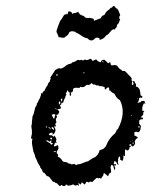

<svg xmlns="http://www.w3.org/2000/svg" viewBox="-20 -675 514 650"><path d="M86 -212 87 -218 88 -221V-233L87 -241Q85 -250 88 -255V-263L89 -270Q89 -280 92 -285Q95 -291 96 -298Q99 -308 99 -311Q105 -318 105 -325Q108 -327 110 -333L112 -338L115 -342L116 -346L118 -351Q120 -356 118 -361Q118 -360 119 -360Q120 -360 121 -359L123 -357Q124 -365 130 -367Q136 -381 141 -386Q142 -394 149 -399Q148 -404 152 -408L150 -412L158 -424L167 -438Q176 -444 182 -444L184 -443H187Q191 -445 194 -446L200 -450L206 -455Q211 -458 221 -460L225 -464Q236 -466 242 -472H246L251 -471Q256 -475 261 -469Q262 -473 268 -473L273 -472H277Q285 -476 287 -476Q289 -476 294 -468Q296 -471 306 -474Q309 -467 321 -464Q322 -472 333 -473L340 -467L346 -461Q347 -461 348.5 -462Q350 -463 351 -464Q352 -465 353 -465Q354 -459 355.5 -456Q357 -453 361 -454H364L368 -455Q370 -455 376 -453L379 -449L382 -445Q386 -440 391 -439Q392 -433 402 -435Q408 -430 414 -423L420 -417L426 -410Q425 -407 425 -404Q426 -401 429 -400Q424 -391 428 -387Q432 -388 432 -392L431 -396L430 -399Q433 -402 435 -400L436 -397L437 -394Q442 -392 440 -382Q449 -381 453 -371L455 -361L456 -352L458 -351L461 -350Q463 -346 461 -344.5Q459 -343 454 -345L451 -342Q451 -334 445 -326Q452 -329 456 -329Q457 -335 470 -333Q468 -328 474 -325H469L466 -324L464 -318L462 -313Q461 -306 462 -300H465L469 -299Q464 -295 465 -291Q465 -288 464 -286Q462 -283 456 -278Q458 -277 463 -277L464 -274V-271Q455 -273 451 -266Q452 -257 451 -256Q457 -250 457 -248L456 -241L455 -235Q453 -229 447 -227Q439 -232 434 -225Q437 -222 434 -217Q446 -212 447 -208Q439 -206 436 -195Q439 -190 436 -186Q435 -183 429 -179Q424 -181 424 -186Q421 -188 419 -186L417 -184Q417 -182 419 -182Q421 -180 424 -182Q423 -178 421 -178L419 -177Q418 -176 418 -172Q414 -164 410 -166L408 -167L406 -169Q405 -170 404 -169Q403 -166 403 -158V-147Q402 -146 399 -148L398 -149L397 -150Q398 -148 398 -141L397 -138V-136Q396 -132 394 -130L390 -133L386 -135Q389 -141 384 -146Q380 -141 380 -136V-133Q380 -130 379 -128V-125L380 -122Q382 -119 380 -116L377 -120L375 -124Q372 -129 368 -130Q365 -124 365 -121Q366 -116 371 -121L372 -118L373 -115H370L366 -114Q372 -108 369 -99Q366 -102 365 -107L364 -112Q362 -116 358 -117Q353 -112 355 -104L356 -98V-91Q349 -90 346 -78L339 -84L333 -89Q330 -88 330 -85V-82L328 -79L325 -75L322 -70Q318 -74 316 -72L314 -71Q312 -71 310 -73Q308 -73 306 -72L301 -67Q298 -66 296 -62Q294 -59 292 -59L288 -60Q284 -61 281 -57Q274 -61 272 -59L270 -55L267 -50L262 -54L257 -58L255 -54L253 -50L252 -51Q251 -52 249.5 -53Q248 -54 246 -55Q244 -53 246 -51L247 -49L248 -47Q246 -46 245 -47L242 -49Q234 -44 228 -51L221 -48L215 -47Q210 -45 204 -51Q199 -40 188 -49Q185 -45 182 -45L177 -50L173 -54Q171 -56 167 -56Q165 -61 160 -59L156 -64L152 -69Q148 -76 143 -78Q138 -78 134 -85L131 -89Q130 -90 125 -92Q123 -101 116 -108V-111Q116 -112 114 -114Q113 -116 110.5 -120Q108 -124 107 -126L105 -132L102 -138L99 -144L98 -150Q96 -156 93 -162L91 -173L89 -184Q87 -197 90 -205Q89 -206 85 -206Q84 -207 86 -212ZM145 -219Q149 -217 152 -217Q156 -218 161 -212Q162 -212 163 -214L164 -216L167 -212L170 -207Q172 -201 169 -197L170 -195L171 -194Q172 -192 170 -190Q169 -191 166 -193Q166 -186 163 -184Q162 -181 163 -180Q164 -179 167 -180L172 -182L176 -184Q180 -172 176 -168L175 -166L173 -164Q172 -162 172 -156Q180 -151 175 -145Q185 -142 193 -128L198 -127L204 -126Q211 -124 213 -121Q219 -122 222 -118L226 -119L230 -120Q234 -120 237 -116Q242 -119 247 -119Q251 -119 263 -124L270 -127L278 -129L284 -133L290 -137Q298 -142 302 -143Q314 -152 317 -166L321 -168L325 -169Q331 -171 333 -174L335 -176L337 -178Q339 -182 340 -183Q348 -206 370 -224L372 -228L374 -232Q375 -236 379 -238Q408 -293 386 -336Q374 -342 368 -357L365 -359L361 -361L357 -364L355 -366Q353 -370 350 -368Q350 -375 349 -377.5Q348 -380 345 -379Q342 -378 337 -372Q333 -373 335 -379Q325 -385 317 -383Q312 -388 308 -385L305 -387L303 -388Q300 -390 298 -388L293 -391L290 -394Q283 -385 274 -388L270 -385L265 -381Q262 -380 257 -380H255L253 -381Q250 -381 249 -377Q230 -380 228 -374L227 -371V-367Q226 -363 219 -361L220 -358L221 -355Q221 -352 218 -350Q216 -352 216 -354V-359Q216 -363 211 -365L210 -366V-367Q210 -369 208 -369Q206 -367 206 -366L207 -365V-363Q200 -362 205 -354Q200 -349 201 -343Q198 -342 196 -335L195 -331L193 -327Q188 -329 188 -324L187 -321Q185 -319 183 -319Q184 -322 184 -330Q182 -334 180 -330Q178 -326 179 -325Q182 -323 184 -317L185 -313L187 -309Q186 -308 181 -306H174L178 -301L181 -296L179 -293L178 -290Q176 -286 172 -287Q170 -285 172 -282L173 -280V-278Q167 -273 170 -265Q172 -260 170 -259L169 -258L168 -257Q166 -254 170 -247H163Q168 -239 168 -233Q165 -221 157 -219L158 -222L159 -225Q149 -228 145 -219ZM179 -548 177 -554 174 -561Q170 -567 172 -573Q178 -591 184 -605Q187 -608 189 -611L193 -618Q198 -628 203 -626Q206 -632 206 -625Q206 -626 208 -627L210 -628Q208 -630 210 -632L211 -634V-636Q222 -638 225 -628L231 -631Q233 -630 238 -632L242 -634L246 -635V-632L249 -629Q249 -626 257 -623L263 -621Q266 -619 268 -616Q279 -612 284 -615Q286 -613 291 -613L295 -612L298 -610Q295 -602 304 -607L308 -608L312 -610L318 -612L320 -613Q322 -614 322 -615L324 -619Q329 -624 333 -624L335 -627L336 -629Q338 -634 344 -639L350 -643L354 -648L360 -650Q360 -653 365 -655Q369 -653 370 -652L371 -649L373 -647Q378 -647 382 -637L385 -629Q387 -625 387 -623L386 -622L385 -621Q384 -620 384 -619V-613Q384 -610 387 -610L385 -605L383 -600Q382 -595 376 -591Q377 -587 374 -582L371 -579L368 -575Q361 -578 354 -568L347 -560Q343 -556 339 -555Q333 -544 318 -540Q316 -542 317 -542V-544Q316 -547 312 -547Q308 -548 304 -547Q296 -538 289 -538Q283 -538 275 -546Q267 -546 256 -554L247 -560Q237 -565 237 -565Q233 -569 226 -569Q219 -570 214 -565Q212 -558 206 -554L201 -550L195 -546Q195 -548 194 -549Q193 -546 187 -548L183 -549Q182 -550 179 -548ZM136 -198 141 -195 146 -192Q151 -190 153 -185L157 -187L160 -188L156 -191L152 -193L153 -195L154 -197Q155 -198 153 -200L151 -198Q149 -197 147 -195Q140 -203 136 -198ZM159 -287H157Q156 -288 155 -287L158 -280Q160 -276 162 -273Q165 -274 165 -279L166 -283L168 -287Q160 -290 159 -287ZM156 -203V-208Q153 -210 151 -208Q150 -208 150 -206L152 -204Q153 -203 156 -203ZM162 -235Q164 -241 158 -245L157 -244H156Q154 -244 154 -242Q155 -240 162 -235ZM191 -339Q191 -344 186 -339V-338Q187 -336 187.5 -334Q188 -332 188 -330Q191 -334 191 -339ZM143 -245 152 -236Q150 -245 143 -245ZM136 -243Q138 -243 138 -244Q140 -246 138 -247Q137 -247 137 -248Q135 -246 135 -245Q135 -244 136 -243ZM173 -426 172 -424 171 -422Q170 -420 173 -417L174 -419L175 -421Q175 -422 173 -426ZM173 -305Q169 -309 166 -308Q170 -304 173 -305ZM328 -464H330V-466L328 -468L326 -466ZM161 -161 163 -160H166Q169 -161 170 -164L165 -163ZM451 -241 453 -247Q449 -247 447 -248L448 -246Q450 -243 451 -241ZM426 -282 427 -284 425 -286Q424 -282 426 -282ZM432 -188V-191L431 -194Q426 -188 432 -188ZM430 -200 428 -201Q426 -202 426 -203Q426 -199 430 -200ZM263 -431V-426Q264 -426 265 -428L266 -430Q265 -431 263 -431ZM447 -339 446 -341 445 -342 444 -343Q444 -339 447 -339ZM446 -274 443 -271 444 -270ZM443 -367 444 -366Q444 -367 445 -367Q444 -368 443 -367ZM322 -545 323 -546H322L321 -545Q322 -544 322 -545ZM236 -571V-570H237Q237 -571 236 -571ZM459 -295Q459 -296 458 -296Q458 -295 459 -295ZM421 -197V-195Q422 -196 423 -196L422 -197Z"/></svg>

Font: Kom-post
Style: Regular
Weight: 400
Designer: @guaschetti
Foundry: guaschetti
Version: Version 1.00 December 6, 2021, initial release